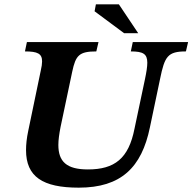

<svg xmlns="http://www.w3.org/2000/svg" viewBox="-20 -851 887 885"><path d="M343 14C538 14 633 -79 671 -264L718 -488C739 -591 753 -614 837 -614L847 -657H592L583 -614C639 -614 659 -603 659 -562C659 -544 655 -518 648 -485L600 -258C573 -120 508 -70 385 -70C286 -70 249 -107 249 -183C249 -206 253 -234 259 -265L313 -521C329 -596 345 -614 424 -614L434 -657H104L95 -614C153 -614 174 -604 174 -568C174 -557 172 -543 168 -526L110 -247C103 -214 100 -185 100 -159C100 -37 176 14 343 14ZM617 -698 528 -831H422L416 -799L552 -698Z"/></svg>

Font: STIX Two Text
Style: Bold Italic
Weight: 700
Italic angle: -12°
Designer: Ross Mills, John Hudson & Paul Hanslow, Tiro Typeworks Ltd; with prior portions MicroPress Inc. and Coen Hoffman, Elsevi
Foundry: Tiro Typeworks Ltd
Version: Version 2.13 b171